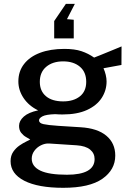

<svg xmlns="http://www.w3.org/2000/svg" viewBox="-20 -770 664 962"><path d="M297 171Q171 171 102 135.8Q33 100.5 33 37.5Q33 10 46.2 -9.2Q59.5 -28.5 77.8 -41Q96 -53.5 111.5 -60.8Q127 -68 131.5 -71Q123 -76 109.8 -83.8Q96.5 -91.5 86 -104.8Q75.5 -118 75.5 -139.5Q75.5 -164.5 99.2 -185.8Q123 -207 171 -217Q124 -240 98 -279Q72 -318 72 -362Q72 -412.5 100.5 -449.2Q129 -486 180.8 -505.5Q232.5 -525 302.5 -525Q354 -525 388.2 -513.5Q422.5 -502 451.5 -481.5Q461 -485 478.8 -492.2Q496.5 -499.5 517.5 -508Q538.5 -516.5 557.8 -524.5Q577 -532.5 589 -537.5L588.5 -444.5L498.5 -428Q505.5 -413 509.8 -395Q514 -377 514 -362Q514 -317 489.5 -279.2Q465 -241.5 416 -219Q367 -196.5 293.5 -196.5Q286.5 -196.5 275.5 -196.8Q264.5 -197 257 -198Q210.5 -196.5 193 -187.2Q175.5 -178 175.5 -167Q175.5 -153 198 -148Q220.5 -143 272 -139.5Q290.5 -138 319.2 -136.5Q348 -135 383 -132.5Q468 -127.5 512.8 -90Q557.5 -52.5 557.5 9.5Q557.5 80.5 493 125.8Q428.5 171 297 171ZM315.5 105.5Q384 105.5 419 85.8Q454 66 454 27Q454 -2 431.5 -20.5Q409 -39 364 -42L226 -51Q205.5 -52 185.2 -42Q165 -32 152 -14.2Q139 3.5 139 25Q139 64 182 84.8Q225 105.5 315.5 105.5ZM296.5 -262Q348.5 -262 380.2 -287.2Q412 -312.5 412 -360Q412 -409 380.2 -435.8Q348.5 -462.5 296.5 -462.5Q244 -462.5 211.8 -435.5Q179.5 -408.5 179.5 -360Q179.5 -314 210.2 -288Q241 -262 296.5 -262ZM251.5 -577.5V-664.5L310 -750.5H355L315.5 -674L349.5 -671V-577.5Z"/></svg>

Font: Public Sans Thin Medium
Style: Regular
Weight: 500
Version: Version 2.001